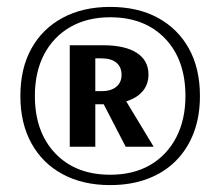

<svg xmlns="http://www.w3.org/2000/svg" viewBox="-20 -780 638 556"><path d="M299 -244Q220 -244 161.5 -275.5Q103 -307 71 -365Q39 -423 39 -502Q39 -582 71 -639.5Q103 -697 161.5 -728.5Q220 -760 299 -760Q379 -760 437 -728.5Q495 -697 527 -639.5Q559 -582 559 -502Q559 -443 541 -395.5Q523 -348 489 -314Q455 -280 407 -262Q359 -244 299 -244ZM299 -274Q366 -274 414.5 -302Q463 -330 490 -381.5Q517 -433 517 -502Q517 -607 458 -668.5Q399 -730 299 -730Q233 -730 184 -702Q135 -674 108 -623Q81 -572 81 -502Q81 -398 140 -336Q199 -274 299 -274ZM182 -355V-649H278Q342 -649 376 -627Q410 -605 410 -564Q410 -537 394.5 -517.5Q379 -498 350 -488Q321 -478 278 -478H250V-516H274Q301 -516 316.5 -528.5Q332 -541 332 -563Q332 -586 317 -598.5Q302 -611 274 -611H237L256 -630V-355ZM344 -355 269 -500 338 -499 425 -355Z"/></svg>

Font: Sutasoma
Style: Regular
Weight: 400
Designer: Izhar Fathurrohim, Akbar Rohmanto, Arusyal Khofiqoini
Foundry: Kiwari Kolektiv
Version: Version 1.102